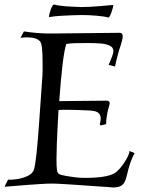

<svg xmlns="http://www.w3.org/2000/svg" viewBox="-20 -812 631 843"><path d="M479 11Q476 11 472.5 11Q469 11 465 10Q353 2 290 -2Q227 -6 213 -6Q198 -6 184 -5.5Q170 -5 158 -4Q145 -3 106 -0.5Q67 2 0 8L15 -23Q33 -22 57.5 -26Q82 -30 102.5 -40Q123 -50 129 -67Q135 -87 140.5 -139Q146 -191 152 -276L165 -462Q167 -484 167 -503.5Q167 -523 167 -539Q167 -619 156 -630Q141 -648 99 -648Q92 -648 85 -647.5Q78 -647 70 -646L85 -674Q111 -670 145 -667Q179 -664 222 -665L506 -668Q519 -667 519 -652Q519 -647 515.5 -632.5Q512 -618 502 -589Q496 -568 491.5 -549.5Q487 -531 485 -520L457 -527Q478 -575 478 -587Q478 -604 462 -611.5Q446 -619 422 -621Q398 -623 374 -623Q337 -623 312 -622.5Q287 -622 271 -619Q262 -591 254.5 -527Q247 -463 240 -368L448 -370Q455 -370 459 -366Q463 -362 461 -354Q460 -350 457 -339Q454 -328 452 -320Q450 -308 448 -295Q446 -282 446 -267L422 -261L418 -266Q422 -279 422 -292Q422 -310 410 -318Q398 -326 370 -327Q313 -330 274 -330Q264 -330 254.5 -330Q245 -330 237 -329Q235 -297 233 -257.5Q231 -218 229.5 -179.5Q228 -141 228 -112Q228 -96 228.5 -84.5Q229 -73 230 -67Q231 -50 245 -45Q251 -43 267.5 -40Q284 -37 306 -34Q327 -31 354 -31Q453 -31 487 -54Q495 -60 504.5 -70.5Q514 -81 525 -97Q536 -114 542.5 -128Q549 -142 548 -149L571 -140Q559 -118 551 -93.5Q543 -69 537 -42Q534 -29 529.5 -18Q525 -7 519 -2Q506 11 479 11ZM455 -735Q440 -740 405 -743Q370 -746 338 -746Q323 -746 298 -745Q273 -744 246 -742.5Q219 -741 196 -737Q195 -737 195 -739Q195 -747 203 -771Q212 -794 218 -792Q228 -789 248 -786.5Q268 -784 292 -783Q316 -782 336 -781Q350 -781 373.5 -782Q397 -783 417 -785Q448 -788 461 -789Q474 -790 476 -790Q477 -790 477 -788Q477 -779 469 -757Q460 -733 455 -735Z"/></svg>

Font: Luxurious Roman
Style: Regular
Weight: 400
Designer: Robert E. Leuschke
Foundry: Robert E. Leuschke
Version: Version 1.010; ttfautohint (v1.8.3)